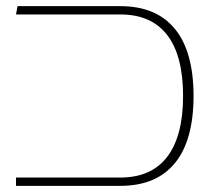

<svg xmlns="http://www.w3.org/2000/svg" viewBox="-20 -604 690 624"><path d="M32 0V-27H371Q472 -27 523.5 -94.5Q575 -162 575 -292Q575 -423 523.5 -490Q472 -557 371 -557H32L37 -584H371Q488 -584 548.5 -510Q609 -436 609 -292Q609 -148 548.5 -74Q488 0 371 0Z"/></svg>

Font: Noto Sans Hebrew Light
Style: Regular
Weight: 100
Version: Version 3.000